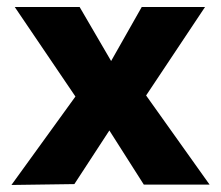

<svg xmlns="http://www.w3.org/2000/svg" viewBox="-20 -525 628 546"><path d="M12.5 1 194.5 -250.5 22 -505H206.5L296 -351.5L383 -505H563L395.5 -253.5L576 0H389L291 -154L191.5 -1.5Z"/></svg>

Font: Geologica Cursive SemiBold
Style: Regular
Weight: 600
Designer: Sindre Bremnes, Frode Helland
Foundry: Monokrom Skriftforlag AS
Version: Version 1.010;gftools[0.9.28]